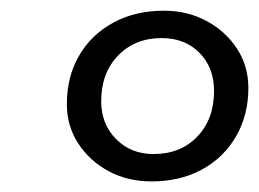

<svg xmlns="http://www.w3.org/2000/svg" viewBox="-20 -726 484 359"><path d="M263.4 -386.8Q218.8 -386.8 183 -406Q147.3 -425.3 126.1 -458Q105 -490.8 105 -531.2Q105 -583 128.1 -622.4Q151.2 -661.8 192.3 -683.9Q233.4 -706 286.4 -706Q330.8 -706 366.5 -686.6Q402.2 -667.3 423.3 -634.8Q444.4 -602.4 444.4 -561.6Q444.4 -510.9 421.3 -470.9Q398.2 -431 357.4 -408.9Q316.7 -386.8 263.4 -386.8ZM267 -438Q317.8 -438 349 -470.7Q380.2 -503.4 380.2 -556Q380.2 -599.6 353 -627.2Q325.8 -654.8 282.4 -654.8Q232.4 -654.8 200.8 -622.1Q169.2 -589.4 169.2 -536.8Q169.2 -494.2 196.9 -466.1Q224.6 -438 267 -438Z"/></svg>

Font: Platypi Light
Style: Italic
Weight: 300
Italic angle: -13°
Designer: David Sargent
Foundry: Bolt Cutter Type
Version: Version 1.200